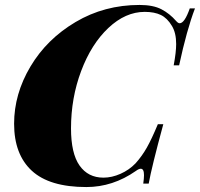

<svg xmlns="http://www.w3.org/2000/svg" viewBox="-20 -742 808 776"><path d="M704 -478H682Q692 -531 692 -564Q692 -609 675 -637Q656 -669 630 -681.5Q604 -694 565 -694Q487 -694 418 -629Q349 -564 308 -455Q267 -346 267 -223Q267 -122 301.5 -73Q336 -24 398 -24Q432 -24 467 -39.5Q502 -55 528 -82Q554 -111 573.5 -145.5Q593 -180 618 -240H640Q593 -67 581 0H559Q562 -21 562 -34Q562 -60 549 -60Q541 -60 529 -51Q436 14 329 14Q180 14 108.5 -52Q37 -118 37 -242Q37 -362 103 -473Q169 -584 285.5 -653Q402 -722 544 -722Q599 -722 632.5 -704.5Q666 -687 692 -657Q700 -648 706 -648Q726 -648 747 -708H768Q735 -622 704 -478Z"/></svg>

Font: Playfair Display SC Black
Style: Italic
Weight: 900
Italic angle: -14°
Designer: Claus Eggers Sørensen
Foundry: Claus Eggers Sørensen
Version: Version 1.200; ttfautohint (v1.6)